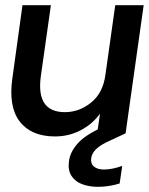

<svg xmlns="http://www.w3.org/2000/svg" viewBox="-20 -516 578 743"><path d="M193 12Q101 12 56.5 -45.5Q12 -103 28 -214L67 -496H177L138 -221Q119 -82 231 -82Q287 -82 333 -119.5Q379 -157 388 -227L426 -496H536L466 0H356L367 -76Q337 -35 291.5 -11.5Q246 12 193 12ZM359 207Q326 207 298.5 197Q271 187 256.5 164.5Q242 142 247 107Q252 69 285 34.5Q318 0 396 -32L448 -53L466 0L408 27Q369 44 352 61Q335 78 333 96Q330 117 343.5 128.5Q357 140 382 140Q414 140 453 126L443 194Q424 200 402.5 203.5Q381 207 359 207Z"/></svg>

Font: Host Grotesk Medium
Style: Italic
Weight: 500
Italic angle: -8°
Designer: Doğukan Karapınar based on Poppins by Indian Type Foundry, Jonny Pinhorn
Foundry: Element Type
Version: Version 1.001; ttfautohint (v1.8.4.7-5d5b)